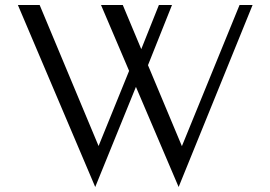

<svg xmlns="http://www.w3.org/2000/svg" viewBox="-20 -736 1086 771"><path d="M697.3 14.9 385.6 -716H473L726.3 -111.2L685.6 -88.3L942 -716H994.3ZM362.4 14.9 51.8 -716H139.2L392.8 -109.1L350.1 -86.3L522.4 -510.4L545.2 -434.7ZM555 -426 532.5 -501.7 618.1 -716H670.7Z"/></svg>

Font: Russolo 10pt ExtraLight
Style: Regular
Weight: 200
Designer: Micah Stupak-Hahn
Version: Version 1.000